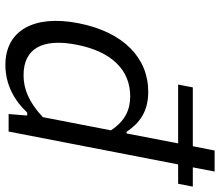

<svg xmlns="http://www.w3.org/2000/svg" viewBox="-72 -733 817 713"><g transform="rotate(90 336.5 -376.5)"><path d="M66 -258.5C34 -94 93.5 12 221 12C294.5 12 354.5 -22 398 -69H409L403.5 0H468.5L590.5 -629.5H662.5L673 -684H601.5L617 -765H539L523 -684H304.5L294 -629.5H512.5L475.5 -438H469.5C438 -484.5 396.5 -518.5 321 -518.5C196 -518.5 99 -428 66 -258.5ZM146 -252.5C172 -385.5 242 -451.5 337.5 -451.5C387.5 -451.5 429 -433 464 -380L415 -127C357.5 -73.5 309 -55.5 259 -55.5C161.5 -55.5 121 -124 146 -252.5Z"/></g></svg>

Font: Monaspace Neon Light
Style: Italic
Weight: 300
Italic angle: -11°
Designer: Riley Cran & the Lettermatic Team
Foundry: Lettermatic
Version: Version 1.200 (Monaspace Neon)